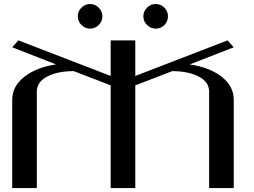

<svg xmlns="http://www.w3.org/2000/svg" viewBox="-20 -955 1290 975"><path d="M770.5 -934.6Q796.9 -934.6 814.9 -916Q833 -897.5 833 -872.1Q833 -846.7 814.9 -828.1Q796.9 -809.6 770.5 -809.6Q745.1 -809.6 726.6 -828.1Q708 -846.7 708 -872.1Q708 -897.5 726.6 -916Q745.1 -934.6 770.5 -934.6ZM393.6 -828.1Q375 -846.7 375 -872.1Q375 -897.5 393.6 -916Q412.1 -934.6 437.5 -934.6Q462.9 -934.6 481.4 -916Q500 -897.5 500 -872.1Q500 -846.7 481.4 -828.1Q462.9 -809.6 437.5 -809.6Q412.1 -809.6 393.6 -828.1ZM667 -750V-569.3L1135.7 -750L1167 -714.8L943.4 -627.9Q1043.9 -613.3 1105.5 -565.4Q1167 -517.6 1167 -448.2V0H1042V-489.3Q1042 -539.1 988.8 -566.4Q935.5 -593.8 854.5 -593.8L667 -521.5V0H542V-521.5L354.5 -593.8Q272.5 -593.8 219.7 -566.4Q167 -539.1 167 -489.3V0H42V-448.2Q42 -516.6 103.5 -564.9Q165 -613.3 264.6 -627.9L42 -714.8L73.2 -750L542 -569.3V-750Z"/></svg>

Font: okolaks
Style: Bold
Weight: 600
Width: 8
Version: Version 000.6.0